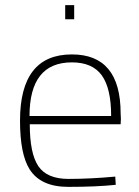

<svg xmlns="http://www.w3.org/2000/svg" viewBox="-20 -720 542 748"><path d="M246 8Q138 8 95 -61Q58 -120 58 -250Q58 -508 260 -508Q450 -508 450 -278L451 -257Q450 -247 450 -236H96Q96 -122 129.5 -72.5Q163 -23 247 -23Q331 -23 429 -32L431 0Q356 8 246 8ZM413 -268Q413 -376 376.5 -426.5Q340 -477 260 -477Q95 -477 95 -268ZM269 -645H234V-700H269Z"/></svg>

Font: Storia Sans Thin
Style: Regular
Weight: 100
Designer: Accademia di Belle Arti di Urbino and others
Foundry: Accademia di Belle Arti di Urbino and others.
Version: Version 60.001;May 25, 2020;FontCreator 12.0.0.2522 64-bit